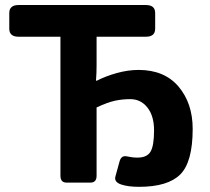

<svg xmlns="http://www.w3.org/2000/svg" viewBox="-20 -720 829 757"><path d="M53.2 -575.2Q16.6 -575.2 16.6 -606.9V-668.5Q16.6 -700.2 53.2 -700.2H555.2Q591.8 -700.2 591.8 -668.5V-606.9Q591.8 -575.2 555.2 -575.2H360.8V-460.4Q360.8 -431.2 358.4 -401.9H361.8Q397 -419.9 440.9 -432.1Q484.9 -444.3 526.4 -444.3Q628.4 -444.3 684.1 -378.4Q739.7 -312.5 739.7 -211.9Q739.7 -81.1 690.7 -32.2Q641.6 16.6 528.3 16.6Q485.8 16.6 459 7.8Q428.7 -2 435.1 -24.4L451.2 -83Q458 -108.4 480 -103.5Q502 -98.6 522 -98.6Q559.6 -98.6 573.5 -122.1Q587.4 -145.5 587.4 -206.1Q587.4 -262.7 561.3 -295.9Q535.2 -329.1 493.7 -329.1Q461.9 -329.1 432.9 -322.8Q403.8 -316.4 360.8 -296.4V-26.9Q360.8 0 336.4 0H242.7Q218.3 0 218.3 -26.9V-575.2Z"/></svg>

Font: Istok
Style: Bold
Weight: 700
Designer: Andrey V. Panov
Foundry: Andrey V. Panov
Version: Version 1.0.1